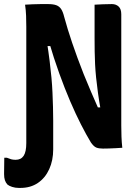

<svg xmlns="http://www.w3.org/2000/svg" viewBox="-60 -724 680 942"><path d="M17 60Q43 60 56 40.5Q69 21 69 -22V-58Q104 -58 129 -53.5Q154 -49 169.5 -41Q185 -33 193 -24Q201 -15 201 -6V9Q201 63 181.5 106Q162 149 126 173.5Q90 198 40 198H32Q15 198 -0.5 193Q-16 188 -24 181Q-32 172 -36 160Q-40 148 -40 130Q-40 110 -39.5 90Q-39 70 -39 50H-26Q-14 55 -5 57.5Q4 60 17 60ZM201 0Q181 2 160.5 2.5Q140 3 116 3Q101 3 90.5 -3Q80 -9 74.5 -21.5Q69 -34 69 -52Q69 -120 69 -187.5Q69 -255 69 -322.5Q69 -390 69 -458Q69 -526 69 -593Q69 -620 68 -647Q67 -674 63 -701Q80 -702 100 -703Q120 -704 140 -704Q160 -704 175 -704Q201 -704 216 -698.5Q231 -693 240 -679.5Q249 -666 255 -641Q263 -612 272.5 -580.5Q282 -549 294 -514Q306 -479 320 -440.5Q334 -402 350.5 -360.5Q367 -319 386.5 -274Q406 -229 428 -179L392 -197H457L435 -179Q426 -229 420.5 -269Q415 -309 411.5 -343.5Q408 -378 406.5 -409Q405 -440 404.5 -471.5Q404 -503 404 -537Q404 -579 404 -619.5Q404 -660 404 -701Q423 -702 444.5 -703Q466 -704 489 -704Q509 -704 522 -692Q535 -680 535 -654Q535 -587 535 -519Q535 -451 535 -382.5Q535 -314 535 -245.5Q535 -177 535 -108Q535 -81 536 -53.5Q537 -26 540 1Q526 2 508 3Q490 4 473 4.5Q456 5 445 5Q425 5 412.5 0Q400 -5 386 -25Q363 -63 337 -114Q311 -165 284 -228Q257 -291 230.5 -364.5Q204 -438 180 -520L214 -498H150L170 -520Q178 -469 183.5 -425Q189 -381 192.5 -342.5Q196 -304 197.5 -269Q199 -234 200 -200Q201 -166 201 -132Q201 -100 201 -66.5Q201 -33 201 0Z"/></svg>

Font: Rec Mono Semicasual
Style: Bold
Weight: 700
Version: Version 1.085; ttfautohint (v1.8.4.7-5d5b)